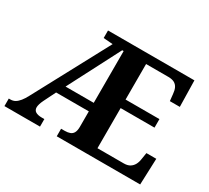

<svg xmlns="http://www.w3.org/2000/svg" viewBox="-139 -942 1272 1169"><g transform="rotate(30 496.5 -357.0)"><path d="M0 0V-53H11.9Q29.9 -53 44.4 -61.5Q58.9 -70 72.9 -87.3Q86.9 -104.6 100.9 -131.6L381.8 -656L316 -661V-714H923.4L927.2 -529.7H857.2L852.2 -576.8Q850.2 -601.7 842.2 -618.4Q834.1 -635.2 818.5 -643.9Q802.9 -652.6 776.4 -653H618.8V-403.2H856.9V-343.2H618.8V-61H803.7Q829.9 -61 846.2 -71.1Q862.5 -81.1 871.9 -98.2Q881.2 -115.2 884.2 -137.2L891.8 -184.3H961.2L954.2 0H367.7V-53H392.9Q414.3 -53 429.7 -58.7Q445 -64.3 452.8 -78.8Q460.6 -93.3 461 -118.9V-229.1H231L189.3 -145Q181.3 -129 177.3 -115Q173.3 -101 173.3 -92Q173.3 -72 188.3 -62.5Q203.2 -53 232.2 -53H250V0ZM262.8 -289H461V-653H451.1Z"/></g></svg>

Font: Noto Serif Khmer
Style: Regular
Weight: 400
Designer: Danh Hong and the Monotype Design Team
Foundry: Monotype Imaging Inc.
Version: Version 2.003